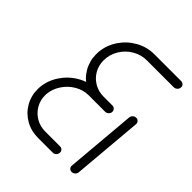

<svg xmlns="http://www.w3.org/2000/svg" viewBox="-154 -611 704 704"><g transform="rotate(45 198.0 -259.0)"><path d="M251.5 -19.6Q251.5 -11.5 245.9 -5.7Q240.4 0 232.6 0H155.9Q120.4 0 91.3 -16.7Q62.2 -33.3 45.6 -62Q28.9 -90.7 28.9 -125.2Q28.9 -133 29.3 -136.7Q32.6 -173.3 54.1 -205.7Q75.6 -238.1 109.1 -257.6Q142.6 -277 180 -277H231.1L228.1 -241.9H177Q149.3 -241.9 124.3 -227.2Q99.3 -212.6 83.1 -188.3Q67 -164.1 64.4 -136.7Q64.1 -134.1 64.1 -128.5Q64.1 -103 76.5 -81.7Q88.9 -60.4 110.6 -47.8Q132.2 -35.2 158.9 -35.2H235.6Q242.2 -35.2 246.9 -30.7Q251.5 -26.3 251.5 -19.6ZM331.5 1.1Q324.1 1.1 319.6 -4.1Q315.2 -9.3 315.9 -16.3L339.6 -289.3Q340 -296.3 345.7 -301.7Q351.5 -307 358.9 -307Q365.9 -307 370.7 -301.9Q375.6 -296.7 374.8 -289.3L351.1 -16.3Q350.4 -8.9 344.6 -3.9Q338.9 1.1 331.5 1.1ZM396.3 -503Q396.3 -494.8 390.6 -489.1Q384.8 -483.3 377 -483.3H237.8Q208.1 -483.3 182.2 -468.1Q156.3 -453 140.7 -427Q125.2 -401.1 125.2 -371.1Q125.2 -344.8 137.6 -323.3Q150 -301.9 171.5 -289.4Q193 -277 219.6 -277H265.2Q272.2 -277 276.9 -272.2Q281.5 -267.4 281.5 -260.7Q281.5 -253 275.7 -247.4Q270 -241.9 262.2 -241.9H216.7Q181.1 -241.9 152.2 -258.5Q123.3 -275.2 106.7 -304.1Q90 -333 90 -367.8Q90 -375.9 90.4 -380Q93.7 -417.8 115.2 -449.6Q136.7 -481.5 170 -500Q203.3 -518.5 240.7 -518.5H380Q386.7 -518.5 391.5 -514.1Q396.3 -509.6 396.3 -503Z"/></g></svg>

Font: 26F Galaxy Sans Light
Style: Italic
Weight: 300
Italic angle: -5°
Designer: C₂₉H₂₅N₃O₅
Version: Version 1.200